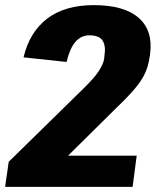

<svg xmlns="http://www.w3.org/2000/svg" viewBox="-35 -730 608 750"><path d="M-1 -98 296 -389Q315 -408 329 -424Q343 -440 351.5 -453.5Q360 -467 365.5 -479Q371 -491 372 -502L373 -513Q379 -550 366 -571Q353 -592 314 -592Q282 -592 260 -567Q238 -542 225 -488L57 -506Q80 -604 149 -657Q218 -710 331 -710Q450 -710 507 -660Q564 -610 551 -516L549 -505Q545 -474 532 -445Q519 -416 492 -384Q465 -352 420 -309L133 -25L115 -122H499L483 0H-15Z"/></svg>

Font: Pathway Extreme Condensed ExtraBold
Style: Italic
Weight: 800
Width: 3
Italic angle: -8°
Version: Version 1.001;gftools[0.9.26]